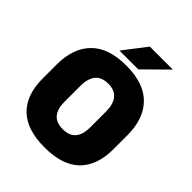

<svg xmlns="http://www.w3.org/2000/svg" viewBox="-232 -960 1111 1111"><g transform="rotate(45 323.5 -405.0)"><path d="M323.5 16.5Q178 16.5 106 -54.2Q34 -125 34 -259V-372Q34 -506.5 106.5 -580Q179 -653.5 323.5 -653.5Q468 -653.5 540.5 -580Q613 -506.5 613 -372V-259Q613 -125 541 -54.2Q469 16.5 323.5 16.5ZM323.5 -132.5Q377 -132.5 402.8 -163.2Q428.5 -194 428.5 -250V-381.5Q428.5 -441.5 402.8 -473.5Q377 -505.5 323.5 -505.5Q270 -505.5 244.2 -473.5Q218.5 -441.5 218.5 -381.5V-250Q218.5 -194 244.2 -163.2Q270 -132.5 323.5 -132.5ZM342 -827H528.5V-825.5L388 -686.5H235V-688Z"/></g></svg>

Font: Anek Gurmukhi Medium ExtraBold
Style: Regular
Weight: 800
Version: Version 1.003